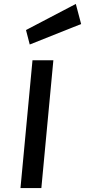

<svg xmlns="http://www.w3.org/2000/svg" viewBox="-20 -955 432 975"><path d="M84 0 145 -649H251L190 0ZM131 -729 112 -802.5 365 -935 392 -833Z"/></svg>

Font: Karla
Style: Bold Italic
Weight: 700
Italic angle: -8°
Designer: Jonathan Pinhorn
Version: Version 2.004;gftools[0.9.33]